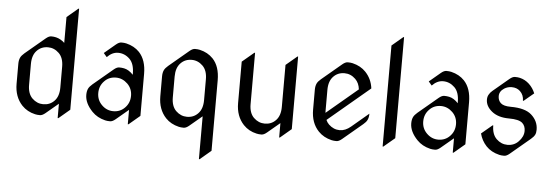

<svg xmlns="http://www.w3.org/2000/svg" viewBox="-57 -941 3879 1345"><g transform="rotate(5 1882.5 -268.5)"><path d="M256.8 -68.4Q303.7 -68.4 334.5 -100.6Q366.2 -133.3 366.2 -195.3V-341.8Q366.2 -403.8 333.5 -436Q299.8 -468.8 255.9 -468.8Q209 -468.8 178.2 -436.5Q146.5 -403.8 146.5 -341.8V-195.3Q146.5 -133.3 179.2 -101.1Q212.9 -68.4 256.8 -68.4ZM371.1 19.5H366.2V-81.5L278.3 -7.8Q257.3 9.8 240.7 9.8Q220.2 9.8 206.1 6.3Q150.4 -6.3 113.3 -44.9Q58.6 -103 58.6 -195.3V-335.4Q58.6 -361.8 67.4 -379.9Q74.7 -395 94.7 -412.1L234.4 -529.3Q255.4 -546.9 272 -546.9Q290 -546.9 306.2 -543Q338.4 -535.2 366.2 -509.3V-690.9L444.3 -756.8H449.2V-46.4Z M864.3 19.5H859.4V-81.5L771.5 -7.8Q750.5 9.8 733.9 9.8Q713.4 9.8 699.2 6.3Q642.6 -7.3 606.4 -44.9Q551.8 -101.6 551.8 -160.2Q551.8 -186.5 560.5 -204.6Q567.9 -219.7 587.9 -236.8L727.5 -354Q748.5 -371.6 765.1 -371.6Q783.2 -371.6 799.8 -368.2Q833.5 -361.3 863.8 -328.6V-336.4Q863.8 -405.8 830.1 -439Q794.9 -473.1 749 -473.1Q707 -473.1 671.4 -436L648.4 -462.9L727.5 -529.3Q748.5 -546.9 765.1 -546.9Q785.6 -546.9 799.8 -543.5Q856.9 -529.8 892.6 -492.2Q942.4 -439 942.4 -341.8V-46.4ZM668.5 -97.2Q703.1 -62.5 750 -62.5Q798.8 -62.5 831.5 -96.7Q864.7 -130.9 864.7 -180.7Q864.7 -230.5 830.6 -264.2Q794.9 -298.8 749 -298.8Q699.7 -298.8 667.5 -264.6Q634.3 -230.5 634.3 -180.7Q634.3 -130.9 668.5 -97.2Z M1266.6 -468.8Q1219.7 -468.8 1189 -436.5Q1157.2 -403.8 1157.2 -341.8V-195.3Q1157.2 -133.3 1189.9 -101.1Q1223.6 -68.4 1267.6 -68.4Q1314.5 -68.4 1345.2 -100.6Q1377 -133.3 1377 -195.3V-341.8Q1377 -403.8 1344.2 -436Q1310.5 -468.8 1266.6 -468.8ZM1251.5 9.8Q1231 9.8 1216.8 6.3Q1159.7 -7.3 1124 -44.9Q1069.3 -103 1069.3 -195.3V-335.4Q1069.3 -361.8 1078.1 -379.9Q1085.4 -395 1105.5 -412.1L1245.1 -529.3Q1266.1 -546.9 1282.7 -546.9Q1303.2 -546.9 1317.4 -543.5Q1373 -530.8 1410.2 -492.2Q1460 -439.5 1460 -341.8V153.8L1381.8 219.7H1377V-81.5L1289.1 -7.8Q1268.1 9.8 1251.5 9.8Z M1928.7 19.5H1923.8V-81.5L1835.9 -7.8Q1814.9 9.8 1798.3 9.8Q1777.8 9.8 1763.7 6.3Q1708 -5.9 1670.9 -44.9Q1616.2 -103 1616.2 -195.3V-486.8L1699.2 -556.6H1704.1V-195.3Q1704.1 -133.3 1736.8 -101.1Q1770.5 -68.4 1814.5 -68.4Q1861.3 -68.4 1892.1 -100.6Q1923.8 -133.3 1923.8 -195.3V-490.7L2002 -556.6H2006.8V-46.4Z M2325.7 9.8Q2305.2 9.8 2291 6.3Q2234.4 -7.3 2198.2 -44.9Q2143.6 -101.6 2143.6 -195.3V-335.4Q2143.6 -361.8 2152.3 -379.9Q2159.7 -395.5 2179.7 -412.1L2319.3 -529.3Q2340.3 -546.9 2356.9 -546.9Q2377.4 -546.9 2391.6 -543.5Q2448.7 -529.8 2484.4 -492.2Q2528.8 -445.3 2537.1 -378.9L2243.2 -131.8Q2251 -113.8 2264.2 -101.1Q2298.3 -68.4 2341.8 -68.4Q2381.3 -68.4 2419.4 -100.6L2539.1 -201.7Q2539.1 -175.3 2530.3 -157.2Q2522.9 -141.6 2502.9 -125L2363.3 -7.8Q2342.3 9.8 2325.7 9.8ZM2231.9 -180.7Q2231.9 -180.7 2450.7 -364.7Q2445.8 -409.2 2418.5 -436Q2384.8 -468.8 2340.8 -468.8Q2293.9 -468.8 2263.2 -436.5Q2231.4 -403.8 2231.4 -341.8V-195.8Q2231.4 -188 2231.9 -180.7Z M2651.4 19.5V-690.9L2729.5 -756.8H2734.4V-46.4L2656.2 19.5Z M3149.4 19.5H3144.5V-81.5L3056.6 -7.8Q3035.6 9.8 3019 9.8Q2998.5 9.8 2984.4 6.3Q2927.7 -7.3 2891.6 -44.9Q2836.9 -101.6 2836.9 -160.2Q2836.9 -186.5 2845.7 -204.6Q2853 -219.7 2873 -236.8L3012.7 -354Q3033.7 -371.6 3050.3 -371.6Q3068.4 -371.6 3085 -368.2Q3118.7 -361.3 3148.9 -328.6V-336.4Q3148.9 -405.8 3115.2 -439Q3080.1 -473.1 3034.2 -473.1Q2992.2 -473.1 2956.5 -436L2933.6 -462.9L3012.7 -529.3Q3033.7 -546.9 3050.3 -546.9Q3070.8 -546.9 3085 -543.5Q3142.1 -529.8 3177.7 -492.2Q3227.5 -439 3227.5 -341.8V-46.4ZM2953.6 -97.2Q2988.3 -62.5 3035.2 -62.5Q3084 -62.5 3116.7 -96.7Q3149.9 -130.9 3149.9 -180.7Q3149.9 -230.5 3115.7 -264.2Q3080.1 -298.8 3034.2 -298.8Q2984.9 -298.8 2952.6 -264.6Q2919.4 -230.5 2919.4 -180.7Q2919.4 -130.9 2953.6 -97.2Z M3504.9 9.8Q3484.4 9.8 3470.2 6.3Q3412.1 -7.8 3377.4 -44.9Q3342.8 -82 3330.1 -131.8L3405.8 -195.3H3410.6Q3410.6 -133.3 3443.4 -101.1Q3477.1 -68.4 3521 -68.4Q3567.9 -68.4 3598.6 -100.6Q3632.8 -135.7 3632.8 -175.8Q3632.8 -210.9 3610.8 -231Q3585.9 -253.4 3516.6 -253.4Q3439.5 -253.4 3394.5 -290Q3350.6 -325.7 3350.6 -372.1Q3350.6 -391.6 3358.9 -406.2Q3367.7 -422.4 3382.3 -434.6L3495.1 -529.3Q3516.1 -546.9 3532.7 -546.9Q3553.2 -546.9 3567.4 -543.5Q3604.5 -534.7 3633.1 -508.1Q3661.6 -481.4 3676.8 -443.8L3607.4 -385.7H3602.5Q3602.5 -426.3 3575.2 -452.1Q3552.2 -473.6 3516.6 -473.6Q3487.8 -473.6 3463.9 -458.5Q3430.7 -437 3430.7 -403.3Q3430.7 -373.5 3450.2 -355Q3470.7 -335.9 3521 -335.9Q3622.1 -335.9 3667.5 -295.4Q3715.8 -252.4 3715.8 -191.9Q3715.8 -170.4 3709.5 -157.2Q3702.1 -141.6 3682.1 -125L3542.5 -7.8Q3521.5 9.8 3504.9 9.8Z"/></g></svg>

Font: Gothica
Style: Book
Weight: 400
Designer: Wojciech Kalinowski "wmk69" (wmk69@o2.pl)
Foundry: Wojciech Kalinowski "wmk69" (wmk69@o2.pl)
Version: Version 2.1.0; 2021-05-14